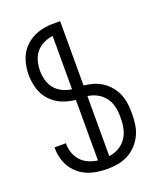

<svg xmlns="http://www.w3.org/2000/svg" viewBox="-138 -824 775 920"><g transform="rotate(-20 250.0 -363.5)"><path d="M249 8Q224 8 198.5 4Q173 0 149.5 -9.5Q126 -19 106.5 -35.5Q87 -52 73.5 -73.5Q60 -95 53.5 -120Q47 -145 47 -170V-176H105V-172Q105 -148 113 -125.5Q121 -103 137 -85.5Q153 -68 175.5 -58.5Q198 -49 221 -46V-355Q185 -358 151.5 -372Q118 -386 94 -412.5Q70 -439 59.5 -474Q49 -509 49 -545Q49 -580 59.5 -615.5Q70 -651 94 -677Q118 -703 151.5 -717.5Q185 -732 221 -734V-735H279V-407Q303 -405 326.5 -398Q350 -391 370.5 -378Q391 -365 407 -346.5Q423 -328 433 -306Q443 -284 447 -260Q451 -236 451 -212V-195Q451 -168 446.5 -141Q442 -114 429.5 -89.5Q417 -65 398 -45.5Q379 -26 354.5 -13.5Q330 -1 303 3.5Q276 8 249 8ZM221 -409V-681Q197 -678 174 -667Q151 -656 135.5 -637Q120 -618 113.5 -593.5Q107 -569 107 -545Q107 -520 113.5 -496Q120 -472 135.5 -453Q151 -434 174 -423Q197 -412 221 -409ZM279 -47Q305 -50 328 -63Q351 -76 366 -97Q381 -118 387 -143.5Q393 -169 393 -195V-212Q393 -237 386.5 -262Q380 -287 364.5 -306.5Q349 -326 326.5 -338Q304 -350 279 -353Z"/></g></svg>

Font: Iosevka Light
Style: Regular
Weight: 300
Monospace: yes
Designer: Belleve Invis
Foundry: Belleve Invis
Version: Version 32.5.0; ttfautohint (v1.8.4)